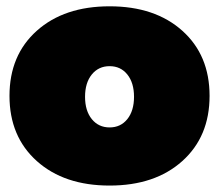

<svg xmlns="http://www.w3.org/2000/svg" viewBox="-20 -575 688 603"><path d="M95.7 -69.1Q9.8 -146 9.8 -273.9Q9.8 -401.9 95.7 -478.5Q181.6 -555.2 324.2 -555.2Q466.8 -555.2 552.5 -478.5Q638.2 -401.9 638.2 -273.9Q638.2 -146 552.5 -69.1Q466.8 7.8 324.2 7.8Q181.6 7.8 95.7 -69.1ZM268.3 -341.1Q247.1 -314.9 247.1 -271Q247.1 -227.1 268.3 -200.9Q289.6 -174.8 324.2 -174.8Q358.9 -174.8 379.9 -200.9Q400.9 -227.1 400.9 -271Q400.9 -314.9 379.9 -341.1Q358.9 -367.2 324.2 -367.2Q289.6 -367.2 268.3 -341.1Z"/></svg>

Font: Trueno UltraBlack
Style: Regular
Weight: 950
Designer: Julieta Ulanovsky
Foundry: Julieta Ulanovsky
Version: Version 3.001b | FøM Fix